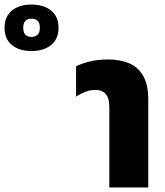

<svg xmlns="http://www.w3.org/2000/svg" viewBox="-300 -823 725 843"><path d="M180 0V-353Q180 -392 164.5 -410Q149 -428 120 -428Q94 -428 72.5 -419Q51 -410 34 -399V-532Q53 -542 90 -552Q127 -562 174 -562Q225 -562 265 -546Q305 -530 328 -491Q351 -452 351 -384V0ZM-162 -599Q-216 -599 -248 -625.5Q-280 -652 -280 -701Q-280 -750 -248 -776.5Q-216 -803 -162 -803Q-108 -803 -75.5 -776.5Q-43 -750 -43 -701Q-43 -652 -75.5 -625.5Q-108 -599 -162 -599ZM-162 -661Q-125 -661 -125 -701Q-125 -741 -162 -741Q-198 -741 -198 -701Q-198 -661 -162 -661Z"/></svg>

Font: Noto Sans Thai Cond Blk
Style: Regular
Weight: 900
Width: 3
Designer: Monotype Design Team
Foundry: Monotype Imaging Inc.
Version: Version 2.002; ttfautohint (v1.8.4.7-5d5b)